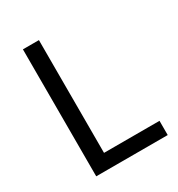

<svg xmlns="http://www.w3.org/2000/svg" viewBox="-171 -824 865 935"><g transform="rotate(-30 262.0 -357.0)"><path d="M97 0V-714H187V-80H499V0Z"/></g></svg>

Font: Noto Sans Modi
Style: Regular
Weight: 400
Designer: Monotype Design Team
Foundry: Monotype Imaging Inc.
Version: Version 2.003; ttfautohint (v1.8.4.7-5d5b)